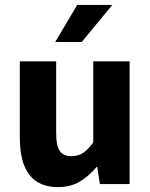

<svg xmlns="http://www.w3.org/2000/svg" viewBox="-20 -744 608 776"><path d="M213.9 12.2Q60.1 12.2 60.1 -188V-496.1H207V-207Q207 -152.8 222.2 -132.8Q237.3 -112.8 267.1 -112.8Q296.9 -112.8 315.9 -126Q335 -139.2 356.9 -168V-496.1H503.9V0H383.8L373 -68.8H370.1Q337.9 -30.8 301.3 -9.3Q264.6 12.2 213.9 12.2ZM310.1 -574.2H203.1L292 -724.1H434.1Z"/></svg>

Font: SourceSansPro-Bold
Style: Bold
Weight: 700
Designer: Paul D. Hunt
Foundry: Adobe Systems Incorporated
Version: Version 1.050;PS Version 1.000;hotconv 1.0.70;makeotf.lib2.5